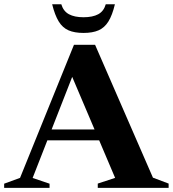

<svg xmlns="http://www.w3.org/2000/svg" viewBox="-32 -904 832 924"><path d="M168 -228.5V-281H511.5V-228.5ZM704 -49 779.5 -20.5V0H438.5V-20.5L522 -48L304 -561L328 -566L125 -47.5L206.5 -20V0H-12V-20L64.5 -48L324 -688.5H425.5ZM370 -821Q414 -821 440.8 -835.5Q467.5 -850 477 -883.5H521Q508.5 -831 489.8 -800.8Q471 -770.5 442.2 -758Q413.5 -745.5 370 -745.5Q326.5 -745.5 297.8 -758Q269 -770.5 250.5 -800.8Q232 -831 219 -883.5H263Q273 -850 299.8 -835.5Q326.5 -821 370 -821Z"/></svg>

Font: Newsreader 36pt
Style: Bold
Weight: 700
Designer: Hugues Gentile
Foundry: Production Type
Version: Version 1.003